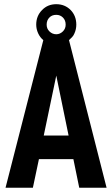

<svg xmlns="http://www.w3.org/2000/svg" viewBox="-20 -878 524 898"><path d="M323.2 -133.8H162.1L133.8 0H5.9L182.6 -690.4Q167 -703.1 158.2 -722.7Q149.4 -742.2 149.4 -762.7Q149.4 -803.7 176.8 -831.1Q203.1 -858.4 243.2 -858.4Q283.2 -858.4 310.5 -831.1Q336.9 -803.7 336.9 -762.7Q336.9 -741.2 328.1 -721.7Q324.2 -711.9 317.4 -704.6Q310.5 -697.3 302.7 -690.4L478.5 0H350.6ZM300.8 -244.1 243.2 -524.4 184.6 -244.1ZM198.2 -762.7Q198.2 -744.1 210.9 -731.4Q224.6 -717.8 243.2 -717.8Q260.7 -717.8 274.4 -731.4Q287.1 -744.1 287.1 -762.7Q287.1 -783.2 274.4 -795.9Q261.7 -808.6 243.2 -808.6Q222.7 -808.6 210.9 -795.9Q198.2 -783.2 198.2 -762.7Z"/></svg>

Font: Dinish Condensed
Style: Bold
Weight: 700
Width: 3
Designer: Bert Driehuis
Foundry: Playbeing
Version: Version 3.006; git-39231f3c-release